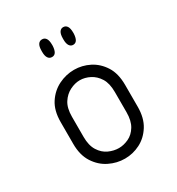

<svg xmlns="http://www.w3.org/2000/svg" viewBox="-138 -633 669 725"><g transform="rotate(-30 197.0 -270.5)"><path d="M151 -467Q140 -467 134 -476Q128 -485 128 -502V-507Q128 -526 134 -535Q140 -544 151 -544Q162 -544 168 -535Q174 -526 174 -507V-502Q173 -485 167.5 -476Q162 -467 151 -467ZM243 -467Q233 -467 227 -476Q221 -485 221 -502V-507Q221 -526 227 -535Q233 -544 243 -544Q254 -544 260 -535Q266 -526 266 -507V-502Q265 -485 259.5 -476Q254 -467 243 -467ZM198 3Q163 3 130.5 -13Q98 -29 77 -61.5Q56 -94 56 -143V-238Q56 -288 77 -320Q98 -352 130.5 -368Q163 -384 198 -384Q233 -384 264.5 -368Q296 -352 316.5 -320Q337 -288 337 -238V-143Q337 -94 316.5 -61.5Q296 -29 264.5 -13Q233 3 198 3ZM198 -43Q219 -43 240.5 -53Q262 -63 276 -86Q290 -109 290 -146V-234Q290 -272 276 -294.5Q262 -317 240.5 -328Q219 -339 197 -339Q176 -339 154 -328Q132 -317 117.5 -294.5Q103 -272 103 -234V-146Q103 -109 117.5 -86Q132 -63 154 -53Q176 -43 198 -43Z"/></g></svg>

Font: Beiruti Light
Style: Regular
Weight: 300
Designer: Arlette Boutros
Foundry: Boutros
Version: Version 1.41